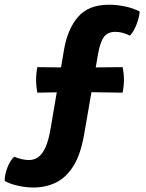

<svg xmlns="http://www.w3.org/2000/svg" viewBox="-77 -666 637 835"><path d="M257 -372 456 -374Q462 -348.5 462 -319.5Q462 -306.5 460.5 -291.2Q459 -276 456 -263L255 -266L85.5 -263Q80 -290.5 80 -319.5Q80 -347.5 85.5 -374ZM202 -453Q217.5 -541 263 -593.2Q308.5 -645.5 397.5 -645.5Q430 -645.5 465.8 -638.2Q501.5 -631 530.5 -615.5Q528.5 -589.5 516.2 -558.5Q504 -527.5 488 -511Q456 -527.5 424.5 -527.5Q391 -527.5 374.8 -505.2Q358.5 -483 349.5 -431.5L289 -82Q274 5.5 242.2 56Q210.5 106.5 166.2 128Q122 149.5 67.5 149.5Q37 149.5 3 142.2Q-31 135 -56.5 121Q-57 93.5 -44.5 62Q-32 30.5 -15 15.5Q-0.5 22 16.5 26Q33.5 30 49 30Q71 30 88.8 17.8Q106.5 5.5 120.2 -24Q134 -53.5 142.5 -104Z"/></svg>

Font: Signika
Style: Bold
Weight: 700
Designer: Anna Giedry
Foundry: Anna Giedry
Version: Version 2.001